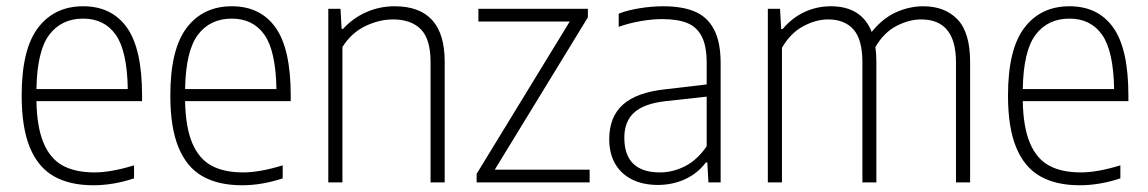

<svg xmlns="http://www.w3.org/2000/svg" viewBox="-20 -568 3575 598"><path d="M422.5 -253H93.5Q95 -171.5 115.8 -122.5Q136.5 -73.5 175.5 -52.2Q214.5 -31 274.5 -31Q325.5 -31 397.5 -53V-12.5Q333 9 271 9Q197 9 147.8 -19Q98.5 -47 73 -108.8Q47.5 -170.5 47.5 -270.5Q47.5 -414.5 98.5 -481.5Q149.5 -548.5 239 -548.5Q328 -548.5 375.2 -482.2Q422.5 -416 422.5 -270ZM93.5 -290.5H378Q376 -409.5 340.5 -459.8Q305 -510 239 -510Q171.5 -510 133.5 -459.8Q95.5 -409.5 93.5 -290.5Z M885.5 -253H556.5Q558 -171.5 578.8 -122.5Q599.5 -73.5 638.5 -52.2Q677.5 -31 737.5 -31Q788.5 -31 860.5 -53V-12.5Q796 9 734 9Q660 9 610.8 -19Q561.5 -47 536 -108.8Q510.5 -170.5 510.5 -270.5Q510.5 -414.5 561.5 -481.5Q612.5 -548.5 702 -548.5Q791 -548.5 838.2 -482.2Q885.5 -416 885.5 -270ZM556.5 -290.5H841Q839 -409.5 803.5 -459.8Q768 -510 702 -510Q634.5 -510 596.5 -459.8Q558.5 -409.5 556.5 -290.5Z M1002.5 -540.5H1040.5L1044 -478H1048.5Q1079.5 -512 1121 -530.2Q1162.5 -548.5 1209 -548.5Q1365 -548.5 1365 -376.5V0H1321V-375Q1321 -446 1290.8 -476.8Q1260.5 -507.5 1204 -507.5Q1161.5 -507.5 1118 -486.8Q1074.5 -466 1046.5 -421.5V0H1002.5Z M1521 -39.5H1816.5V0H1464.5V-26.5L1754.5 -501H1470V-540.5H1811V-514Z M2224.5 -371V0H2186.5L2183 -62H2178.5Q2153 -28 2114 -10Q2075 8 2029 8Q1983 8 1949 -8.8Q1915 -25.5 1896.2 -57.5Q1877.5 -89.5 1877.5 -134.5Q1877.5 -204 1920.2 -242.2Q1963 -280.5 2053 -290L2181 -305V-372.5Q2181 -425 2165.5 -454.8Q2150 -484.5 2120 -496.5Q2090 -508.5 2043 -508.5Q2012 -508.5 1976.8 -502.5Q1941.5 -496.5 1907 -484.5V-525.5Q1935.5 -536.5 1973.2 -542.5Q2011 -548.5 2045.5 -548.5Q2105.5 -548.5 2144.5 -531.8Q2183.5 -515 2204 -476Q2224.5 -437 2224.5 -371ZM2181 -112.5V-267L2053.5 -253Q1986.5 -245.5 1955.5 -217.8Q1924.5 -190 1924.5 -139Q1924.5 -85 1952.5 -58Q1980.5 -31 2035 -31Q2076 -31 2114 -50.5Q2152 -70 2181 -112.5Z M3001.5 -375V0H2957.5V-374Q2957.5 -507.5 2849 -507.5Q2811.5 -507.5 2772.2 -487.2Q2733 -467 2706.5 -421.5Q2709.5 -400.5 2709.5 -375.5V0H2666V-374Q2666 -445.5 2638 -476.5Q2610 -507.5 2559.5 -507.5Q2521 -507.5 2481.2 -486Q2441.5 -464.5 2415.5 -419V0H2371.5V-540.5H2409.5L2413 -477.5H2417.5Q2447.5 -513 2486 -530.8Q2524.5 -548.5 2567.5 -548.5Q2663.5 -548.5 2695 -468.5Q2729 -511 2770.8 -529.8Q2812.5 -548.5 2855.5 -548.5Q2922.5 -548.5 2962 -507.8Q3001.5 -467 3001.5 -375Z M3494.5 -253H3165.5Q3167 -171.5 3187.8 -122.5Q3208.5 -73.5 3247.5 -52.2Q3286.5 -31 3346.5 -31Q3397.5 -31 3469.5 -53V-12.5Q3405 9 3343 9Q3269 9 3219.8 -19Q3170.5 -47 3145 -108.8Q3119.5 -170.5 3119.5 -270.5Q3119.5 -414.5 3170.5 -481.5Q3221.5 -548.5 3311 -548.5Q3400 -548.5 3447.2 -482.2Q3494.5 -416 3494.5 -270ZM3165.5 -290.5H3450Q3448 -409.5 3412.5 -459.8Q3377 -510 3311 -510Q3243.5 -510 3205.5 -459.8Q3167.5 -409.5 3165.5 -290.5Z"/></svg>

Font: Encode Sans Semi Condensed ExLight
Style: Regular
Weight: 275
Width: 4
Designer: Multiple Designers
Foundry: Impallari Type
Version: Version 2.000